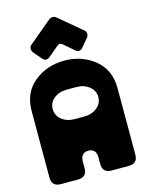

<svg xmlns="http://www.w3.org/2000/svg" viewBox="-141 -1066 883 1151"><g transform="rotate(-15 300.5 -490.0)"><path d="M34 -468Q34 -582 113 -646Q192 -710 301 -710Q409 -710 488 -646Q567 -582 567 -468V-56Q567 0 511 0H405Q349 0 349 -56V-95Q349 -151 301 -151Q252 -151 252 -95V-56Q252 0 196 0H90Q34 0 34 -56ZM132 -808Q124 -819 125 -832Q126 -845 136 -853L278 -972Q287 -980 301 -980Q314 -980 323 -972L465 -853Q475 -845 476 -832Q477 -819 469 -808L426 -757Q404 -732 380 -753L317 -807Q301 -821 285 -807L221 -753Q196 -733 175 -757ZM272 -355H329Q378 -355 410 -381Q442 -407 442 -447Q442 -486 410 -512Q378 -538 329 -538H272Q223 -538 191 -512.5Q159 -487 159 -447Q159 -407 191 -381Q223 -355 272 -355Z"/></g></svg>

Font: LT Crewmate
Style: Regular
Weight: 400
Designer: Daniel Lyons
Foundry: LyonsType
Version: Version 1.001;FEAKit 1.0